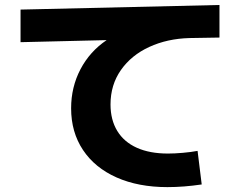

<svg xmlns="http://www.w3.org/2000/svg" viewBox="-20 -727 978 771"><path d="M265.6 -292Q265.6 -377.4 303.2 -449Q340.8 -520.5 408.2 -565.9L62.5 -557.6V-688.5L861.3 -707V-576.2L741.2 -574.2Q651.9 -571.8 579.6 -538.6Q507.3 -505.4 465.6 -445.8Q423.8 -386.2 423.8 -307.6Q423.8 -245.6 450.9 -201.2Q478 -156.7 529.8 -133.5Q581.5 -110.4 654.3 -110.4Q681.2 -110.4 714.1 -113.3Q747.1 -116.2 773.4 -121.1L790 13.7Q717.8 24.4 652.3 24.4Q535.6 24.4 448.2 -14.4Q360.8 -53.2 313.2 -124.8Q265.6 -196.3 265.6 -292Z"/></svg>

Font: Pretendard JP ExtraBold
Style: Regular
Weight: 800
Designer: Base glyphs from Inter by Rasmus Andersson; Hangeul glyphs from Noto Sans CJK(Source Han Sans) by Jang Soo-young and Kan
Foundry: Kil Hyung-jin
Version: Version 1.309